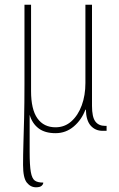

<svg xmlns="http://www.w3.org/2000/svg" viewBox="-20 -556 505 816"><path d="M133 240Q110 240 94 220Q78 200 78 145Q78 103 79.5 54.5Q81 6 82.5 -55.5Q84 -117 84 -198V-536H112V-169Q112 -91 139 -53Q166 -15 216 -15Q255 -15 283.5 -40.5Q312 -66 327.5 -108.5Q343 -151 343 -203V-536H371V-106Q371 -59 385 -40Q399 -21 427 -21H433V0H416Q385 0 365.5 -22Q346 -44 345 -90H343Q327 -47 293.5 -18.5Q260 10 216 10Q171 10 144 -10.5Q117 -31 106 -68Q106 31 106 89Q106 147 111 175Q116 203 128 211.5Q140 220 164 220Q164 227 157 233.5Q150 240 133 240Z"/></svg>

Font: Noto Serif Condensed Thin
Style: Regular
Weight: 100
Width: 3
Designer: Monotype Design Team
Foundry: Monotype Imaging Inc.
Version: Version 2.013; ttfautohint (v1.8.4.7-5d5b)